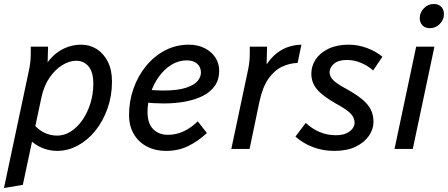

<svg xmlns="http://www.w3.org/2000/svg" viewBox="-34 -750 2256 967"><path d="M-14 197 111 -392Q116 -415 118.5 -436.5Q121 -458 121 -482V-515H208L205 -403L193 -416Q224 -469 272 -497Q320 -525 375 -525Q418 -525 453 -503Q488 -481 509 -439.5Q530 -398 530 -339Q530 -267 507.5 -203.5Q485 -140 446.5 -92Q408 -44 358 -17Q308 10 253 10Q216 10 180 -4.5Q144 -19 114 -48L131 -129Q159 -96 189.5 -81.5Q220 -67 254 -67Q290 -67 323 -88Q356 -109 381.5 -146Q407 -183 421.5 -230Q436 -277 436 -328Q436 -387 412 -415.5Q388 -444 350 -444Q316 -444 280.5 -422.5Q245 -401 216.5 -360.5Q188 -320 175 -261L81 181Z M616 -171Q616 -241 638.5 -304.5Q661 -368 701.5 -417.5Q742 -467 797 -496Q852 -525 917 -525Q962 -525 996.5 -507.5Q1031 -490 1050.5 -460.5Q1070 -431 1070 -393Q1070 -350 1048.5 -318.5Q1027 -287 988.5 -267.5Q950 -248 899.5 -238.5Q849 -229 791 -229Q767 -229 740.5 -230.5Q714 -232 685 -235L696 -299Q722 -297 744 -295.5Q766 -294 786 -294Q861 -294 903 -308Q945 -322 961.5 -342.5Q978 -363 978 -384Q978 -413 958.5 -429.5Q939 -446 907 -446Q865 -446 829 -423.5Q793 -401 766 -363.5Q739 -326 724 -279.5Q709 -233 709 -186Q709 -128 737.5 -99.5Q766 -71 812 -71Q855 -71 893 -89.5Q931 -108 962 -139L1008 -80Q964 -39 914 -14.5Q864 10 802 10Q748 10 706 -12Q664 -34 640 -74.5Q616 -115 616 -171Z M1131 0 1214 -392Q1219 -415 1221.5 -436.5Q1224 -458 1224 -482V-515H1311L1308 -387L1292 -398Q1318 -445 1348 -472Q1378 -499 1412 -511.5Q1446 -524 1484 -525L1465 -433Q1425 -432 1386.5 -414Q1348 -396 1318 -353.5Q1288 -311 1272 -235L1223 0Z M1454 -62 1506 -131Q1538 -101 1576 -85Q1614 -69 1657 -69Q1689 -69 1710 -78.5Q1731 -88 1741.5 -102.5Q1752 -117 1752 -131Q1752 -156 1733.5 -176.5Q1715 -197 1662 -226Q1592 -265 1563 -299.5Q1534 -334 1534 -379Q1534 -418 1556 -451Q1578 -484 1620.5 -504.5Q1663 -525 1722 -525Q1768 -525 1813.5 -508.5Q1859 -492 1892 -464L1845 -395Q1822 -417 1786.5 -432.5Q1751 -448 1713 -448Q1670 -448 1648 -429Q1626 -410 1626 -386Q1626 -365 1643.5 -347Q1661 -329 1709 -303Q1760 -275 1790 -250Q1820 -225 1833.5 -198Q1847 -171 1847 -136Q1847 -100 1824.5 -66.5Q1802 -33 1758 -11.5Q1714 10 1649 10Q1593 10 1542.5 -9Q1492 -28 1454 -62Z M1953 0 2062 -515H2154L2045 0ZM2080 -658Q2080 -687 2101 -708.5Q2122 -730 2151 -730Q2175 -730 2188.5 -715.5Q2202 -701 2202 -679Q2202 -651 2181 -629.5Q2160 -608 2131 -608Q2107 -608 2093.5 -622.5Q2080 -637 2080 -658Z"/></svg>

Font: Radio Canada
Style: Italic
Weight: 400
Italic angle: -12°
Designer: Charles Daoud, Etienne Aubert Bonn, Alexandre Saumier Demers, Jacques Le Bailly
Foundry: Radio-Canada
Version: Version 2.104;gftools[0.9.28.dev5+ged2979d]